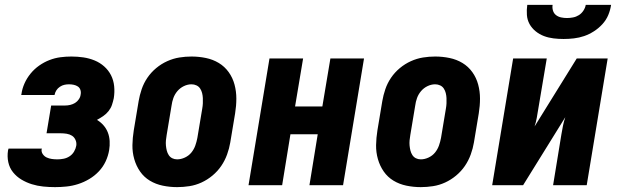

<svg xmlns="http://www.w3.org/2000/svg" viewBox="-20 -760 2540 788"><path d="M206 8Q181 8 157 5.5Q133 3 110.5 -4Q88 -11 68 -23Q48 -35 33.5 -53Q19 -71 14 -94.5Q9 -118 13 -143L15 -150H152L151 -148Q149 -137 155.5 -127.5Q162 -118 172 -113.5Q182 -109 193 -107.5Q204 -106 216 -106Q228 -106 241 -108.5Q254 -111 265.5 -118.5Q277 -126 284 -138Q291 -150 293 -162Q295 -174 290 -185.5Q285 -197 275.5 -203Q266 -209 254 -211Q242 -213 229 -213H171L190 -327H248Q258 -327 268.5 -329.5Q279 -332 288 -337.5Q297 -343 303.5 -352.5Q310 -362 311 -372Q313 -382 310 -391Q307 -400 299.5 -405Q292 -410 282.5 -412Q273 -414 263 -414Q254 -414 244.5 -412Q235 -410 226 -404Q217 -398 211.5 -389.5Q206 -381 204 -371V-370H67L68 -374Q71 -396 80.5 -417.5Q90 -439 105.5 -458Q121 -477 141 -491Q161 -505 183 -513.5Q205 -522 227.5 -525Q250 -528 273 -528Q298 -528 322 -524.5Q346 -521 368 -512Q390 -503 407.5 -487.5Q425 -472 435.5 -451.5Q446 -431 448.5 -406.5Q451 -382 447 -357Q444 -343 439.5 -329.5Q435 -316 425.5 -304Q416 -292 403.5 -283.5Q391 -275 378 -268Q393 -259 404.5 -246Q416 -233 422.5 -216.5Q429 -200 430 -181Q431 -162 428 -144Q424 -120 413.5 -97.5Q403 -75 385.5 -56.5Q368 -38 346 -25Q324 -12 300.5 -4.5Q277 3 253 5.5Q229 8 206 8Z M707 8Q677 8 648 2Q619 -4 595 -18.5Q571 -33 555 -56Q539 -79 531 -107Q523 -135 523.5 -164.5Q524 -194 529 -225L549 -345Q553 -369 561.5 -394Q570 -419 585 -441Q600 -463 621 -480.5Q642 -498 666.5 -509Q691 -520 716 -524Q741 -528 766 -528Q796 -528 825 -522Q854 -516 878 -501.5Q902 -487 918.5 -464Q935 -441 942.5 -413Q950 -385 950 -355.5Q950 -326 945 -295L925 -175Q921 -151 912 -126Q903 -101 888 -79Q873 -57 852 -39.5Q831 -22 807 -11Q783 0 757.5 4Q732 8 707 8ZM707 -106Q723 -106 739 -113.5Q755 -121 765.5 -134Q776 -147 781.5 -162.5Q787 -178 790 -194L810 -314Q812 -325 812.5 -336Q813 -347 812.5 -357.5Q812 -368 809.5 -378Q807 -388 801.5 -396.5Q796 -405 786.5 -409.5Q777 -414 766 -414Q750 -414 734.5 -406.5Q719 -399 708 -386Q697 -373 691.5 -357.5Q686 -342 684 -326L664 -206Q662 -195 661 -184Q660 -173 661 -162.5Q662 -152 664.5 -142Q667 -132 672.5 -123.5Q678 -115 687 -110.5Q696 -106 707 -106Z M1000 0 1086 -520H1224L1191 -323H1303L1336 -520H1474L1388 0H1250L1284 -209H1172L1138 0Z M1707 8Q1677 8 1648 2Q1619 -4 1595 -18.5Q1571 -33 1555 -56Q1539 -79 1531 -107Q1523 -135 1523.5 -164.5Q1524 -194 1529 -225L1549 -345Q1553 -369 1561.5 -394Q1570 -419 1585 -441Q1600 -463 1621 -480.5Q1642 -498 1666.5 -509Q1691 -520 1716 -524Q1741 -528 1766 -528Q1796 -528 1825 -522Q1854 -516 1878 -501.5Q1902 -487 1918.5 -464Q1935 -441 1942.5 -413Q1950 -385 1950 -355.5Q1950 -326 1945 -295L1925 -175Q1921 -151 1912 -126Q1903 -101 1888 -79Q1873 -57 1852 -39.5Q1831 -22 1807 -11Q1783 0 1757.5 4Q1732 8 1707 8ZM1707 -106Q1723 -106 1739 -113.5Q1755 -121 1765.5 -134Q1776 -147 1781.5 -162.5Q1787 -178 1790 -194L1810 -314Q1812 -325 1812.5 -336Q1813 -347 1812.5 -357.5Q1812 -368 1809.5 -378Q1807 -388 1801.5 -396.5Q1796 -405 1786.5 -409.5Q1777 -414 1766 -414Q1750 -414 1734.5 -406.5Q1719 -399 1708 -386Q1697 -373 1691.5 -357.5Q1686 -342 1684 -326L1664 -206Q1662 -195 1661 -184Q1660 -173 1661 -162.5Q1662 -152 1664.5 -142Q1667 -132 1672.5 -123.5Q1678 -115 1687 -110.5Q1696 -106 1707 -106Z M2000 0 2086 -520H2224L2189 -312Q2186 -294 2183 -276.5Q2180 -259 2174 -241L2347 -520H2474L2388 0H2250L2284 -208Q2287 -226 2290.5 -243.5Q2294 -261 2300 -279L2127 0ZM2293 -600Q2272 -600 2251.5 -602.5Q2231 -605 2212.5 -612Q2194 -619 2178.5 -631.5Q2163 -644 2153.5 -661Q2144 -678 2142.5 -698.5Q2141 -719 2144 -740H2248Q2246 -728 2249.5 -716.5Q2253 -705 2262 -698Q2271 -691 2283 -688.5Q2295 -686 2307 -686Q2319 -686 2332 -688.5Q2345 -691 2356 -698Q2367 -705 2374.5 -716.5Q2382 -728 2384 -740H2488Q2485 -719 2476.5 -698.5Q2468 -678 2452.5 -661Q2437 -644 2417.5 -631.5Q2398 -619 2377.5 -612Q2357 -605 2335.5 -602.5Q2314 -600 2293 -600Z"/></svg>

Font: Iosevka Heavy Oblique
Style: Regular
Weight: 900
Italic angle: -9°
Monospace: yes
Designer: Belleve Invis
Foundry: Belleve Invis
Version: Version 32.5.0; ttfautohint (v1.8.4)